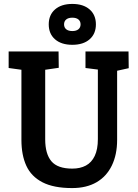

<svg xmlns="http://www.w3.org/2000/svg" viewBox="-20 -953 703 977"><path d="M347 4Q253 4 196 -25.5Q139 -55 114 -109.5Q89 -164 89 -241V-598L24 -607V-691H278L279 -608L210 -598V-244Q210 -170 241.5 -132.5Q273 -95 348 -95Q388 -95 417 -110.5Q446 -126 462 -159.5Q478 -193 478 -245V-599L415 -607V-691H634L635 -606L576 -593V-241Q576 -166 549 -110.5Q522 -55 471 -25.5Q420 4 347 4ZM228 -829Q228 -877 260 -905Q292 -933 348 -933Q404 -933 436 -905Q468 -877 468 -829Q468 -781 436 -753Q404 -725 348 -725Q292 -725 260 -753Q228 -781 228 -829ZM306 -829Q306 -813 317 -804Q328 -795 348 -795Q368 -795 379 -804Q390 -813 390 -829Q390 -845 379 -854Q368 -863 348 -863Q328 -863 317 -854Q306 -845 306 -829Z"/></svg>

Font: Kreon Light SemiBold
Style: Regular
Weight: 600
Version: Version 2.002